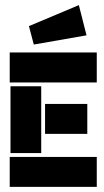

<svg xmlns="http://www.w3.org/2000/svg" viewBox="-20 -730 407 750"><path d="M93 -628 288 -710 318 -592 112 -556ZM21 -132V-393H141V-132ZM156 -324H321V-207H156ZM18 -117H358V0H18ZM18 -525H358V-408H18Z"/></svg>

Font: BroshK
Style: Medium
Weight: 500
Designer: gluk
Foundry: gluk
Version: Version 0.60